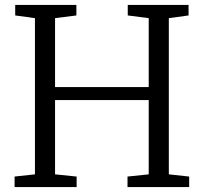

<svg xmlns="http://www.w3.org/2000/svg" viewBox="-20 -763 831 783"><path d="M122.5 -52V-689L42 -700V-743H291.5V-700L204.5 -689V-408H586.5V-689L501 -700V-743H749V-700L668.5 -689V-52L751.5 -43V0H500V-43L586.5 -52V-355H204.5V-52L292.5 -43V0H39.5V-43Z"/></svg>

Font: Merriweather Light 18pt Light
Style: Regular
Weight: 300
Version: Version 2.100